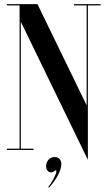

<svg xmlns="http://www.w3.org/2000/svg" viewBox="-20 -720 516 922"><path d="M463 -700H335V-694H396V-214.4L160 -700H13V-694H74V-6H13V0H141V-6H80V-615.6L402 47.5V-694H463ZM241.9 34C215.6 34 201.3 58 201.3 78.3C201.3 95.7 212.3 107.7 225.3 107.7C229.6 107.7 234.3 106.3 238.6 103.3C242.3 101 244.9 98 247.9 98C249.6 98 250.9 99.7 250.9 102.3C250.9 117.7 223.9 164.7 211.8 178L214.9 181.7C249.9 144.3 274.6 98 274.6 67.7C274.6 47.3 261.6 34 241.9 34Z"/></svg>

Font: Picaflor 72 pt
Style: Regular
Weight: 400
Designer: Ariel Martín Pérez
Foundry: Tunera Type Foundry
Version: Version 1.000;hotconv 1.0.109;makeotfexe 2.5.65596